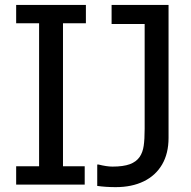

<svg xmlns="http://www.w3.org/2000/svg" viewBox="-20 -747 771 777"><path d="M322.8 0H45.4V-74.2H138.2V-652.8H45.4V-727.1H327.6V-652.8H234.9V-74.2H322.8ZM662.1 -189Q662.1 -126 636 -81.3Q609.9 -36.6 561.8 -13.2Q513.7 10.3 448.2 10.3Q408.2 10.3 373.5 5.4V-81.1H378.9Q412.1 -72.8 435.1 -72.8Q479 -72.8 505.4 -82.5Q531.7 -92.3 545.4 -112.3Q557.6 -130.4 561.5 -156.7Q565.4 -183.1 565.4 -225.6V-649.9H431.6V-727.1H662.1Z"/></svg>

Font: SG Kara Bold
Style: Regular
Weight: 400
Designer: Damoon Khanjanzadeh
Version: Version 1.000